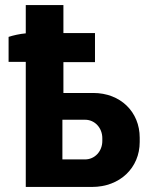

<svg xmlns="http://www.w3.org/2000/svg" viewBox="-20 -740 599 760"><path d="M231 -494H356V-609H231V-720H82V-608C59 -606 32 -600 14 -594V-495H82V0H344C455 0 533 -76 533 -178V-195C533 -297 457 -372 349 -372H231ZM227 -109V-266H317C355 -266 385 -234 385 -193V-182C385 -141 355 -109 317 -109Z"/></svg>

Font: Fixel Display Bold
Style: Bold
Weight: 700
Designer: AlfaBravo + MacPaw
Foundry: Kyrylo Tkachov, Marchela Mozhyna, Serhii Makarenko, Maria Weinstein, Zakhar Kryvoshyya
Version: Version 1.211